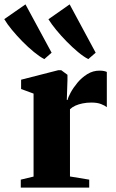

<svg xmlns="http://www.w3.org/2000/svg" viewBox="-78 -858 530 878"><path d="M17 0V-36.5L75.5 -50.5V-430L18.5 -451V-493.5L188.5 -537H202L230.5 -516V-492L227.5 -401H231Q233.5 -413 245.2 -434.8Q257 -456.5 276.2 -479.8Q295.5 -503 321.2 -519Q347 -535 377 -535Q389.5 -535 397.5 -533.2Q405.5 -531.5 410.5 -529V-368Q402 -375 384.5 -382Q367 -389 340 -389Q318.5 -389 300 -385.2Q281.5 -381.5 267 -375Q252.5 -368.5 242 -358.5V-51L330 -36.5V0ZM124 -588Q103 -599 76.8 -620.5Q50.5 -642 24.2 -668.8Q-2 -695.5 -24 -722.2Q-46 -749 -58.5 -770.5L38.5 -838L158 -617L125 -588ZM325 -588Q304 -599 278.5 -620.2Q253 -641.5 227 -668Q201 -694.5 179.2 -721Q157.5 -747.5 143.5 -770L240.5 -838L359.5 -617L326 -588Z"/></svg>

Font: Merriweather 96pt Black
Style: Regular
Weight: 900
Version: Version 2.100